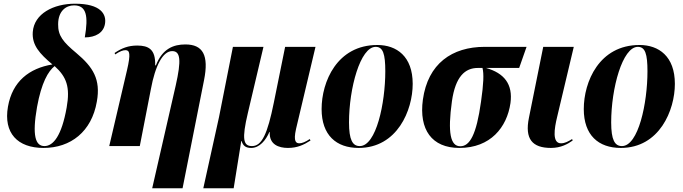

<svg xmlns="http://www.w3.org/2000/svg" viewBox="-20 -789 3688 1037"><path d="M215 10C362 10 475 -78 503 -240C525 -361 482 -427 393 -502C321 -562 293 -596 294 -658C294 -729 336 -760 380 -760C447 -760 458 -703 438 -587C496 -587 539 -612 547 -660C556 -712 525 -769 385 -769C269 -769 164 -715 157 -616C152 -545 194 -499 263 -441C138 -420 47 -350 23 -213C-2 -70 75 10 215 10ZM220 0C171 0 153 -57 180 -211C204 -343 240 -404 275 -432C339 -374 360 -320 340 -208C313 -56 268 0 220 0Z M802 228H966L1082 -356C1109 -491 1076 -549 981 -549C917 -549 857 -526 822 -436H818C821 -523 782 -543 721 -543C673 -543 637 -529 599 -503L602 -495C629 -513 645 -518 658 -518C680 -518 687 -500 666 -410L570 0H735L795 -308C818 -433 859 -513 910 -513C955 -513 960 -464 929 -327Z M1078 228H1242L1283 -27H1285C1293 0 1309 10 1337 10C1382 10 1416 -32 1435 -76H1437C1433 -8 1486 10 1535 10C1585 10 1620 -6 1657 -30L1653 -38C1631 -23 1611 -15 1598 -15C1580 -15 1563 -22 1579 -93L1684 -536H1520L1459 -235C1425 -67 1395 0 1341 0C1294 0 1285 -37 1319 -180L1403 -536H1238L1163 -157Z M1917 10C2126 10 2209 -194 2209 -336C2209 -485 2122 -546 2018 -546C1800 -546 1717 -347 1717 -200C1717 -59 1796 10 1917 10ZM1923 0C1884 0 1865 -34 1865 -128C1865 -312 1926 -536 2009 -536C2049 -536 2061 -497 2061 -404C2061 -232 2012 0 1923 0Z M2461 10C2629 10 2718 -101 2737 -232C2751 -335 2703 -394 2605 -422H2784L2824 -536H2598C2421 -536 2291 -445 2264 -251C2242 -89 2312 10 2461 10ZM2466 1C2413 1 2397 -71 2421 -243C2440 -375 2491 -422 2561 -422H2586C2594 -390 2592 -337 2578 -240C2553 -60 2517 1 2466 1Z M2956 10C3010 10 3048 -12 3073 -30L3070 -38C3049 -25 3031 -15 3010 -15C2961 -15 2974 -95 2989 -157L3079 -536H2914L2837 -154C2813 -38 2855 10 2956 10Z M3333 10C3542 10 3625 -194 3625 -336C3625 -485 3538 -546 3434 -546C3216 -546 3133 -347 3133 -200C3133 -59 3212 10 3333 10ZM3339 0C3300 0 3281 -34 3281 -128C3281 -312 3342 -536 3425 -536C3465 -536 3477 -497 3477 -404C3477 -232 3428 0 3339 0Z"/></svg>

Font: Noto Serif Display Condensed ExtraBold
Style: Italic
Weight: 800
Width: 3
Italic angle: -12°
Designer: Monotype Design Team
Foundry: Monotype Imaging Inc.
Version: Version 2.009